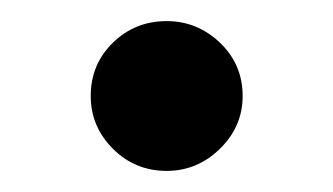

<svg xmlns="http://www.w3.org/2000/svg" viewBox="-20 -318 316 182"><path d="M138 -156Q108 -156 87 -177Q66 -198 66 -227Q66 -257 87 -277.5Q108 -298 138 -298Q167 -298 188.5 -277.5Q210 -257 210 -227Q210 -198 188.5 -177Q167 -156 138 -156Z"/></svg>

Font: Teachers SemiBold
Style: Regular
Weight: 600
Version: Version 1.001